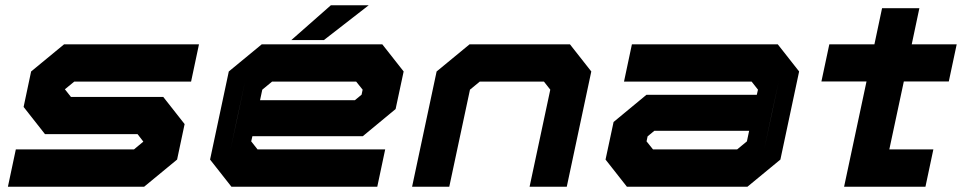

<svg xmlns="http://www.w3.org/2000/svg" viewBox="-20 -708 3652 728"><path d="M10 0 40 -141.5H488L523.5 -171L501.5 -199.5H150.5L69.5 -302.5L98 -437L223 -540H734.5L704.5 -398.5H261.5L226 -369.5L249 -340.5H599L680 -237.5L651.5 -103L526.5 0Z M1429.5 -540 1510.5 -437 1480 -294.5 1355.5 -191.5H937L932.5 -172L956.5 -141.5H1440.5L1410.5 0H857.5L776.5 -103L847.5 -437L972.5 -540ZM1330.5 -398.5H1011.5L974.5 -368L966 -328H1325.5L1351 -349L1355 -368ZM910 -403 853 -137 880 -262ZM1084.5 -556 1234.5 -688H1378L1208 -556Z M1542.5 0 1635.5 -437 1760.5 -540H2141L2222 -437L2129 0H1988L2066.5 -368L2042.5 -398.5H1799L1762 -368L1683.5 0Z M2357 0 2276 -103 2306.5 -245.5 2431 -348.5H2849.5L2854 -368L2830 -398.5H2346L2376 -540H2929L3010 -437L2939 -103L2814 0ZM2456 -141.5H2775L2812 -172L2820.5 -212H2461L2435.5 -191L2431.5 -172ZM2876.5 -137 2933.5 -403 2906.5 -278Z M3180.5 0 3265.5 -399H3094.5L3124.5 -540H3295.5L3324.5 -677H3466L3437 -540H3607.5L3577.5 -399H3407L3352 -141.5H3519L3489 0ZM3382 -614.5 3351.5 -471.5ZM3266.5 -71.5 3284.5 -156.5Z"/></svg>

Font: Tourney Expanded Black
Style: Italic
Weight: 900
Width: 7
Italic angle: -12°
Designer: Tyler Finck
Foundry: Etcetera Type Co
Version: Version 1.010; ttfautohint (v1.8.3)